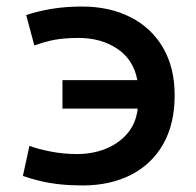

<svg xmlns="http://www.w3.org/2000/svg" viewBox="-20 -555 600 587"><path d="M232 12Q196 12 163 8.5Q130 5 101.5 -2Q73 -9 50 -17L70 -109Q97 -99 136 -91.5Q175 -84 215 -84Q263 -84 303 -100Q343 -116 369.5 -147Q396 -178 401 -223H171V-310H400Q388 -373 338.5 -406Q289 -439 221 -439Q178 -439 148 -433.5Q118 -428 85 -416L60 -509Q96 -521 138.5 -528Q181 -535 231 -535Q315 -535 379 -502.5Q443 -470 478.5 -409Q514 -348 514 -264Q514 -176 479 -114.5Q444 -53 380.5 -20.5Q317 12 232 12Z"/></svg>

Font: Ubuntu Sans Mono Medium
Style: Regular
Weight: 500
Monospace: yes
Designer: Dalton Maag Ltd
Foundry: Dalton Maag Ltd
Version: Version 1.006